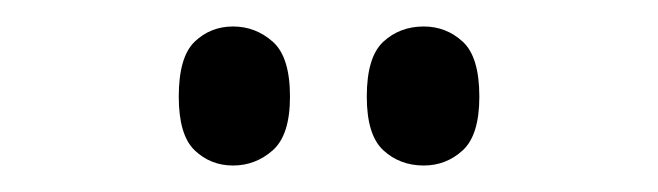

<svg xmlns="http://www.w3.org/2000/svg" viewBox="-20 -765 497 145"><path d="M300 -640Q282 -640 269.5 -651.5Q257 -663 257 -692Q257 -722 269.5 -733.5Q282 -745 300 -745Q317 -745 329.5 -733.5Q342 -722 342 -692Q342 -663 329.5 -651.5Q317 -640 300 -640ZM156 -640Q139 -640 127 -651.5Q115 -663 115 -692Q115 -722 127 -733.5Q139 -745 156 -745Q173 -745 186 -733.5Q199 -722 199 -692Q199 -663 186 -651.5Q173 -640 156 -640Z"/></svg>

Font: Noto Serif ExtraCondensed
Style: Regular
Weight: 400
Width: 2
Designer: Monotype Design Team
Foundry: Monotype Imaging Inc.
Version: Version 2.015